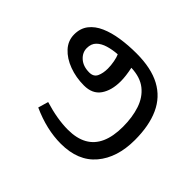

<svg xmlns="http://www.w3.org/2000/svg" viewBox="-134 -550 948 948"><g transform="rotate(-45 339.5 -76.5)"><path d="M476.6 -40.5Q495.6 -40.5 517.1 -43.2Q538.6 -45.9 561.5 -50.8Q559.1 13.7 528.1 52.5Q497.1 91.3 444.8 108.6Q392.6 126 326.2 126Q258.8 126 213.6 105.7Q168.5 85.4 146 44.9Q123.5 4.4 123.5 -56.2Q123.5 -130.4 151.4 -221.7L97.7 -237.3Q49.8 -131.3 49.8 -32.2Q49.8 88.4 124 151.1Q198.2 213.9 321.8 213.9Q421.4 213.9 490.2 182.6Q559.1 151.4 594.5 85.7Q629.9 20 629.9 -83Q629.9 -140.1 622.1 -191.4Q614.3 -242.7 596.9 -282.2Q579.6 -321.8 550.3 -344.5Q521 -367.2 478.5 -367.2Q435.1 -367.2 402.6 -337.4Q370.1 -307.6 352.1 -259Q334 -210.4 334 -154.8Q334 -95.7 373.8 -68.1Q413.6 -40.5 476.6 -40.5ZM477.1 -129.9Q444.3 -129.9 421.1 -140.6Q397.9 -151.4 397.9 -181.6Q397.9 -224.1 420.7 -249.8Q443.4 -275.4 474.6 -275.4Q505.4 -275.4 523.2 -257.3Q541 -239.3 549.8 -209.7Q558.6 -180.2 561 -145.5Q548.3 -139.2 523.4 -134.5Q498.5 -129.9 477.1 -129.9Z"/></g></svg>

Font: Literata
Style: Regular
Weight: 400
Designer: Latin by Veronika Burian and Jose Scaglione. Greek by Irene Vlachou. Cyrillic by Vera Evstafieva.
Foundry: TypeTogether
Version: Version 3.002